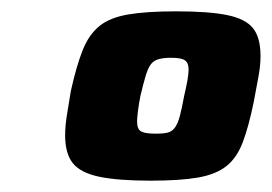

<svg xmlns="http://www.w3.org/2000/svg" viewBox="-20 -716 480 339"><path d="M246 -397Q188 -397 155 -404Q122 -411 108.5 -428Q95 -445 95 -477Q95 -493 98 -512Q101 -531 105 -555Q115 -600 126 -627.5Q137 -655 155.5 -670Q174 -685 206.5 -690.5Q239 -696 291 -696Q348 -696 380.5 -689.5Q413 -683 426.5 -666.5Q440 -650 440 -617Q440 -601 436.5 -581.5Q433 -562 428 -536Q419 -492 408.5 -464.5Q398 -437 379.5 -422.5Q361 -408 329.5 -402.5Q298 -397 246 -397ZM255 -480Q269 -480 276.5 -482Q284 -484 289 -491Q294 -498 297.5 -511Q301 -524 305 -546Q309 -563 311 -574.5Q313 -586 313 -593Q313 -605 306.5 -609.5Q300 -614 282 -614Q269 -614 260 -611.5Q251 -609 246 -602Q241 -595 237 -581.5Q233 -568 228 -547Q225 -532 223.5 -519.5Q222 -507 222 -502Q222 -488 229 -484Q236 -480 255 -480Z"/></svg>

Font: Saira SemiExpanded Black
Style: Italic
Weight: 900
Width: 6
Italic angle: -12°
Designer: Hector Gatti with collaboration of the Omnibus-Type team
Foundry: Omnibus-Type
Version: Version 1.101